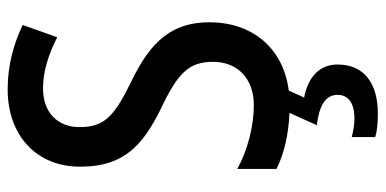

<svg xmlns="http://www.w3.org/2000/svg" viewBox="-272 -492 1004 500"><g transform="rotate(-90 230.0 -242.0)"><path d="M312 135C312 87 278 58 226 48L244 8C354 -6 422 -86 422 -199C422 -297 371 -352 270 -401C178 -446 149 -471 149 -537C149 -592 185 -632 250 -632C293 -632 338 -618 383 -595L415 -685C369 -707 312 -724 249 -724C128 -725 45 -649 46 -534C46 -421 102 -372 197 -325C290 -281 319 -252 319 -189C319 -129 279 -83 206 -83C152 -83 89 -99 40 -126V-24C82 -3 130 7 186 10L154 81C202 87 233 102 233 135C233 163 212 179 171 179C155 179 138 176 123 172V233C138 238 159 240 184 240C266 240 312 202 312 135Z"/></g></svg>

Font: Noto Sans Thai Looped Condensed Medium
Style: Regular
Weight: 500
Width: 3
Designer: Sasikarn Vongin, Ben Mitchell
Foundry: The Fontpad Ltd
Version: Version 1.001